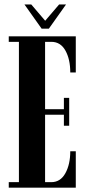

<svg xmlns="http://www.w3.org/2000/svg" viewBox="-20 -868 404 888"><path d="M20.5 0V-25.5H67.5V-674.5H20.5V-700H330.5V-533H305Q305 -594 282.5 -634.2Q260 -674.5 217.5 -674.5H188.5V-363H275.5V-415.5H300V-286.5H275.5V-337.5H188.5V-25.5H217Q259.5 -25.5 282.2 -66.5Q305 -107.5 305 -168.5H330.5V0ZM172.5 -735.5 93 -847.5H124.5L189 -772L253.5 -847.5H285.5L206 -735.5Z"/></svg>

Font: Imbue 50pt
Style: Bold
Weight: 700
Designer: Tyler Finck
Foundry: Etcetera Type Company
Version: Version 1.102; ttfautohint (v1.8.3)